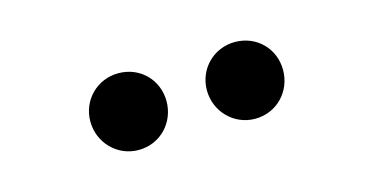

<svg xmlns="http://www.w3.org/2000/svg" viewBox="-32 -880 645 331"><g transform="rotate(-15 290.0 -714.5)"><path d="M118 -715C118 -677 148 -646 186 -646C225 -646 254 -677 254 -715C254 -753 225 -783 186 -783C148 -783 118 -753 118 -715ZM326 -715C326 -677 356 -646 394 -646C433 -646 462 -677 462 -715C462 -753 433 -783 394 -783C356 -783 326 -753 326 -715Z"/></g></svg>

Font: CommitMono-dimboump
Style: Regular
Weight: 400
Monospace: yes
Designer: Eigil Nikolajsen
Foundry: Eigil Nikolajsen
Version: Version 1.143